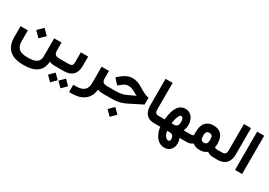

<svg xmlns="http://www.w3.org/2000/svg" viewBox="16 -1617 3962 2828"><g transform="rotate(30 1997.0 -202.5)"><path d="M778.8 0H760.3Q702.6 0 665 -18.1Q657.2 100.1 580.6 159.7Q503.9 219.2 363.3 219.2H338.4Q187.5 219.2 108.4 146.2Q29.3 73.2 29.3 -68.8V-235.4V-254.9H48.8H133.8H153.3V-235.4V-69.3Q153.3 13.7 198 53.2Q242.7 92.8 338.4 92.8H363.3Q459.5 92.8 503.4 59.3Q547.4 25.9 547.4 -42.5V-327.6V-347.2H566.9H652.8H672.4V-327.6V-213.4Q672.4 -165 693.1 -146Q713.9 -127 764.6 -127H778.8Q784.2 -127 787.6 -106.4Q791 -85.9 791 -66.9V-61.5Q791 -41.5 787.8 -20.8Q784.7 0 778.8 0ZM257.4 -320.9 347.2 -410.8 437.1 -320.9 347.2 -231.1Z M913.6 161.6 995.6 79.1 1078.1 161.6Q1075.2 164.6 1072.3 168Q1065.9 174.3 1038.1 201.9Q1010.3 229.5 995.6 244.1ZM736.8 161.6 819.3 79.1 901.4 161.6 819.3 244.1ZM773.9 -127H912.1Q958 -127 974.6 -141.6Q991.2 -156.2 991.2 -201.7V-345.2V-364.7H1010.7H1095.7H1115.2V-345.2V-201.2Q1115.2 -103.5 1063.2 -51.8Q1011.2 0 912.6 0H773.9Q768.1 0 764.9 -20.8Q761.7 -41.5 761.7 -61.5V-66.9Q761.7 -85.9 765.1 -106.4Q768.6 -127 773.9 -127Z M1579.6 0H1571.8Q1518.1 0 1484.9 -17.1Q1474.1 98.6 1397.2 162.4Q1320.3 226.1 1188.5 228L1153.3 228.5L1133.3 229V209V123.5V104H1152.8H1187Q1361.8 104 1361.8 -54.7V-315.4V-335H1381.3H1466.8H1486.3V-315.4V-206.5Q1486.3 -164.6 1506.1 -145.8Q1525.9 -127 1571.8 -127H1579.6Q1585 -127 1588.4 -106.4Q1591.8 -85.9 1591.8 -66.9V-61.5Q1591.8 -41.5 1588.6 -20.8Q1585.4 0 1579.6 0Z M1749 161.6 1833 77.6 1917 161.6 1833 245.6ZM1574.7 -127H1733.4Q1830.1 -127 1913.1 -169.9L2021 -220.7L1955.6 -256.8Q1897 -289.6 1847.2 -289.6Q1819.8 -289.6 1797.9 -280.3Q1775.9 -271 1747.1 -248.5L1712.4 -220.7L1697.8 -209L1685.5 -222.7L1629.4 -285.6L1616.2 -300.8L1631.3 -313.5L1661.1 -339.4Q1708.5 -378.9 1752 -398.4Q1795.4 -418 1844.2 -418Q1918 -418 1993.7 -374.5L2085.9 -321.3Q2128.9 -296.4 2172.9 -287.1L2188.5 -283.7V-268.1V-180.2V-168L2177.7 -162.6L1974.1 -60.1Q1864.7 0 1734.4 0H1574.7Q1568.8 0 1565.7 -20.8Q1562.5 -41.5 1562.5 -61.5V-66.9Q1562.5 -85.9 1565.9 -106.4Q1569.3 -127 1574.7 -127Z M2467.8 0H2445.3Q2357.9 0 2312.3 -52.5Q2266.6 -105 2266.6 -202.6V-631.3V-650.9H2286.1H2367.2H2386.7V-631.3V-202.1Q2386.7 -161.1 2401.1 -144Q2415.5 -127 2446.8 -127H2467.8Q2473.1 -127 2476.6 -106.4Q2480 -85.9 2480 -66.9V-61.5Q2480 -41.5 2476.8 -20.8Q2473.6 0 2467.8 0Z M2951.7 0H2877.9Q2897.9 41 2897.9 85Q2897.9 148.9 2858.9 193.4Q2819.8 237.8 2754.9 237.8Q2716.8 237.8 2683.8 222.2Q2650.9 206.5 2628.4 181.9Q2606 157.2 2589.4 125.2Q2572.8 93.3 2564 61.8Q2555.2 30.3 2553.2 0H2462.4Q2456.5 0 2453.4 -20.8Q2450.2 -41.5 2450.2 -61.5V-66.9Q2450.2 -85.9 2453.6 -106.4Q2457 -127 2462.4 -127H2553.7Q2580.1 -416 2745.1 -416Q2776.9 -416 2803.2 -404.5Q2829.6 -393.1 2846.9 -374.3Q2864.3 -355.5 2876.2 -331.1Q2888.2 -306.6 2893.6 -281.2Q2898.9 -255.9 2898.9 -231Q2898.9 -176.8 2877.4 -127H2951.7Q2957 -127 2960.4 -106.4Q2963.9 -85.9 2963.9 -66.9V-61.5Q2963.9 -41.5 2960.7 -20.8Q2957.5 0 2951.7 0ZM2783.7 75.7Q2783.7 35.2 2764.2 17.6Q2744.6 0 2700.2 0H2669.9Q2675.3 46.4 2699.2 81.5Q2723.1 116.7 2752.9 116.7Q2769 116.7 2776.4 107.4Q2783.7 98.1 2783.7 75.7ZM2783.2 -218.3Q2783.2 -252.9 2771.2 -273.2Q2759.3 -293.5 2741.2 -293.5Q2725.1 -293.5 2710.7 -269.5Q2696.3 -245.6 2686.3 -208.7Q2676.3 -171.9 2670.9 -127L2708 -127.4Q2747.6 -127.9 2765.4 -148.7Q2783.2 -169.4 2783.2 -218.3Z M3469.2 0H3453.6Q3389.2 0 3346.7 -33.7Q3300.3 6.8 3223.6 6.8Q3148.9 6.8 3101.6 -33.2Q3063.5 0 2996.1 0H2946.3Q2940.4 0 2937.3 -20.8Q2934.1 -41.5 2934.1 -61.5V-66.9Q2934.1 -85.9 2937.5 -106.4Q2940.9 -127 2946.3 -127H2995.1Q3015.1 -127 3025.9 -130.1Q3036.6 -133.3 3039.1 -137Q3041.5 -140.6 3042 -147.9Q3043.5 -169.4 3043.5 -202.6Q3043.5 -303.2 3090.6 -356.9Q3137.7 -410.6 3223.6 -410.6Q3314.5 -410.6 3361.1 -357.4Q3407.7 -304.2 3407.7 -201.7Q3407.7 -191.4 3406.2 -177.2Q3404.8 -163.1 3403.6 -153.1Q3402.3 -143.1 3402.3 -142.1Q3402.3 -139.2 3405.3 -136.2Q3408.2 -133.3 3420.7 -130.1Q3433.1 -127 3452.6 -127H3469.2Q3474.6 -127 3478 -106.4Q3481.4 -85.9 3481.4 -66.9V-61.5Q3481.4 -41.5 3478.3 -20.8Q3475.1 0 3469.2 0ZM3285.2 -203.6Q3285.2 -248.5 3270.8 -266.6Q3256.3 -284.7 3224.1 -284.7Q3192.9 -284.7 3178.5 -266.6Q3164.1 -248.5 3164.1 -203.6Q3164.1 -156.7 3179.2 -137Q3194.3 -117.2 3224.6 -117.2Q3254.9 -117.2 3270 -137Q3285.2 -156.7 3285.2 -203.6Z M3464.4 -127H3523.9Q3564.5 -127 3581.8 -144Q3599.1 -161.1 3599.1 -200.7V-631.8V-651.4H3618.7H3700.2H3719.7V-631.8V-201.2Q3719.7 -104.5 3669.2 -52.2Q3618.7 0 3523.4 0H3464.4Q3458.5 0 3455.3 -20.8Q3452.1 -41.5 3452.1 -61.5V-66.9Q3452.1 -85.9 3455.6 -106.4Q3459 -127 3464.4 -127Z M3843.3 -651.4H3924.3H3943.8V-631.8V-20V-0.5H3924.3H3843.3H3823.7V-20V-631.8V-651.4Z"/></g></svg>

Font: Shabnam FD
Style: Bold-FD
Weight: 700
Foundry: DejaVu fonts team - Redesigned by Saber Rastikerdar - Based on Vazir font
Version: Version 5.0.1